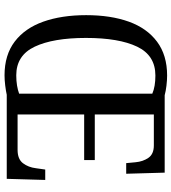

<svg xmlns="http://www.w3.org/2000/svg" viewBox="26 -792 775 868"><g transform="rotate(90 414.0 -357.5)"><path d="M320 10Q228 10 167.5 -36Q107 -82 77.5 -165Q48 -248 48 -359Q48 -470 77.5 -552Q107 -634 168 -679.5Q229 -725 321 -725Q342 -725 367 -722Q392 -719 410 -714H760L765 -540H717L713 -582Q710 -616 693 -640.5Q676 -665 637 -665H497V-398H703V-350H497V-49H657Q699 -49 717.5 -73.5Q736 -98 740 -132L746 -174H793L788 0H408Q390 4 365.5 7Q341 10 320 10ZM320 -43Q345 -43 366 -46.5Q387 -50 403 -56V-658Q371 -672 321 -672Q230 -672 190.5 -589.5Q151 -507 151 -358Q151 -210 190.5 -126.5Q230 -43 320 -43Z"/></g></svg>

Font: Noto Serif Hebrew Condensed
Style: Regular
Weight: 400
Width: 3
Designer: Monotype Design Team
Foundry: Monotype Imaging Inc.
Version: Version 2.004; ttfautohint (v1.8.4.7-5d5b)